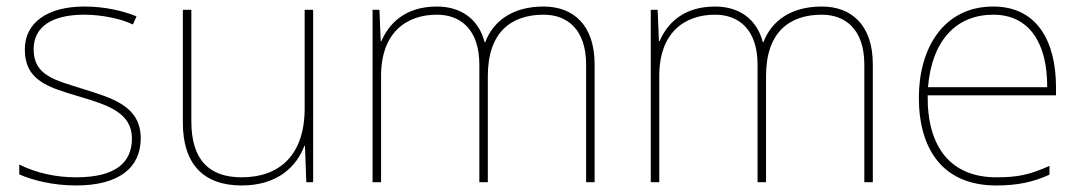

<svg xmlns="http://www.w3.org/2000/svg" viewBox="-20 -558 3315 588"><path d="M411 -134C411 -235 321 -258 233 -286C152 -312 83 -325 83 -407C83 -478 142 -513 238 -513C291 -513 350 -501 387 -483L398 -508C356 -525 301 -538 238 -538C126 -538 56 -489 56 -407C56 -309 131 -290 224 -262C312 -236 384 -212 384 -134C384 -60 334 -15 213 -15C151 -15 92 -28 39 -54V-24C77 -7 140 10 213 10C345 10 411 -45 411 -134Z M939 -528H913V-226C913 -82 835 -15 720 -15C621 -15 566 -68 566 -186V-528H540V-182C540 -57 602 10 720 10C832 10 889 -50 912 -111H914L918 0H939Z M1645 -538C1550 -538 1491 -494 1466 -429H1464C1446 -500 1391 -538 1318 -538C1216 -538 1169 -481 1148 -432H1146L1142 -528H1121V0H1147V-325C1147 -459 1225 -513 1318 -513C1391 -513 1448 -467 1448 -360V0H1474V-325C1474 -459 1545 -513 1645 -513C1718 -513 1775 -467 1775 -360V0H1801V-361C1801 -482 1735 -538 1645 -538Z M2497 -538C2402 -538 2343 -494 2318 -429H2316C2298 -500 2243 -538 2170 -538C2068 -538 2021 -481 2000 -432H1998L1994 -528H1973V0H1999V-325C1999 -459 2077 -513 2170 -513C2243 -513 2300 -467 2300 -360V0H2326V-325C2326 -459 2397 -513 2497 -513C2570 -513 2627 -467 2627 -360V0H2653V-361C2653 -482 2587 -538 2497 -538Z M3022 -538C2868 -538 2794 -408 2794 -259C2794 -104 2865 10 3031 10C3095 10 3143 0 3194 -23V-50C3132 -22 3095 -15 3031 -15C2894 -15 2819 -105 2821 -266H3214V-291C3214 -430 3157 -538 3022 -538ZM3022 -513C3134 -513 3188 -423 3187 -291H2822C2834 -436 2910 -513 3022 -513Z"/></svg>

Font: Noto Sans Canadian Aboriginal Thin
Style: Regular
Weight: 100
Designer: Monotype Design Team, Typotheque's Kevin King
Foundry: Monotype Imaging Inc.
Version: Version 2.004